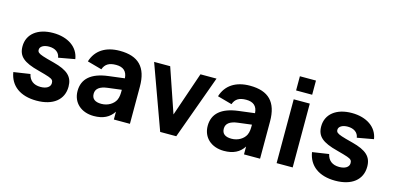

<svg xmlns="http://www.w3.org/2000/svg" viewBox="-69 -1145 3212 1569"><g transform="rotate(15 1537.0 -360.0)"><path d="M282.5 15C422 15 507 -52 507 -163C507 -247 460.5 -291 337 -323C293 -334 261.5 -343 242 -349.5C203.5 -362.5 193 -372.5 193 -392C193 -419.5 224 -438.5 269 -438.5C321.5 -438.5 357.5 -412.5 363 -370L502 -395C488 -493 399 -555 273 -555C142.5 -555 58 -488.5 58 -385C58 -301.5 105 -260 238 -226C279.5 -215 308.5 -206.5 326 -200.5C360 -188.5 368 -178.5 368 -156C368 -122 334.5 -102 285.5 -102C227.5 -102 191 -130 179.5 -183L40 -162C58 -49.5 145.5 15 282.5 15Z M837 -555C717.5 -555 635.5 -501.5 606 -404L729 -370C745 -416 778 -436 837 -436C897 -436 930.5 -408 934 -348.5L798.5 -331.5C658 -314 587 -252.5 587 -149C587 -51 659.5 15 767 15C845 15 899.5 -12 934 -66.5V0H1070V-315C1070 -478 995 -555 837 -555ZM934 -251.5V-244C934 -220 933.5 -189.5 921 -164C903 -127.5 858 -97 801 -97C747.5 -97 720 -118.5 720 -161C720 -203.5 752.5 -229 818.5 -237Z M1462 0 1658 -540H1522L1394 -166L1266 -540H1130L1326 0Z M1938 -555C1818.5 -555 1736.5 -501.5 1707 -404L1830 -370C1846 -416 1879 -436 1938 -436C1998 -436 2031.5 -408 2035 -348.5L1899.5 -331.5C1759 -314 1688 -252.5 1688 -149C1688 -51 1760.5 15 1868 15C1946 15 2000.5 -12 2035 -66.5V0H2171V-315C2171 -478 2096 -555 1938 -555ZM2035 -251.5V-244C2035 -220 2034.5 -189.5 2022 -164C2004 -127.5 1959 -97 1902 -97C1848.5 -97 1821 -118.5 1821 -161C1821 -203.5 1853.5 -229 1919.5 -237Z M2447 -615V-735H2311V-615ZM2447 0V-540H2311V0Z M2809.5 15C2949 15 3034 -52 3034 -163C3034 -247 2987.5 -291 2864 -323C2820 -334 2788.5 -343 2769 -349.5C2730.5 -362.5 2720 -372.5 2720 -392C2720 -419.5 2751 -438.5 2796 -438.5C2848.5 -438.5 2884.5 -412.5 2890 -370L3029 -395C3015 -493 2926 -555 2800 -555C2669.5 -555 2585 -488.5 2585 -385C2585 -301.5 2632 -260 2765 -226C2806.5 -215 2835.5 -206.5 2853 -200.5C2887 -188.5 2895 -178.5 2895 -156C2895 -122 2861.5 -102 2812.5 -102C2754.5 -102 2718 -130 2706.5 -183L2567 -162C2585 -49.5 2672.5 15 2809.5 15Z"/></g></svg>

Font: Vela Sans ExtBd
Style: Regular
Weight: 800
Designer: Principal design: Mikhail Sharanda - project Manrope.
Design modification: Ravid Balaliev
Foundry: Mikhail Sharanda
Version: Version 1.001